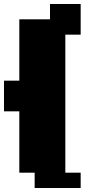

<svg xmlns="http://www.w3.org/2000/svg" viewBox="-20 -790 425 964"><path d="M77 77V-231H0V-385H77V-693H231V-770H385V-616H308V77H385V154H154V77Z"/></svg>

Font: Coral Pixels
Style: Regular
Weight: 400
Designer: Tanukizamurai
Foundry: TanukiFont
Version: Version 1.000; ttfautohint (v1.8.4.7-5d5b)